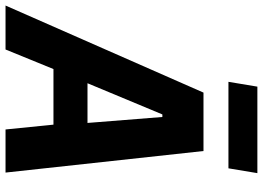

<svg xmlns="http://www.w3.org/2000/svg" viewBox="-182 -782 928 677"><g transform="rotate(90 281.5 -444.0)"><path d="M400 0 383 -169H187L118 0H-37L270 -698H476L552 0ZM356 -553H347L237 -289H377ZM249 -888H554L537 -786H232Z"/></g></svg>

Font: IBM Plex Mono
Style: Bold Italic
Weight: 700
Italic angle: -9°
Monospace: yes
Designer: Mike Abbink, Paul van der Laan, Pieter van Rosmalen
Foundry: Bold Monday
Version: Version 2.3